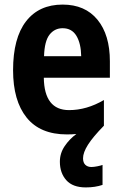

<svg xmlns="http://www.w3.org/2000/svg" viewBox="-20 -576 533 837"><path d="M342 114Q342 133 352 142.5Q362 152 378 152Q389 152 404 149Q419 146 427 143V230Q395 241 354 241Q297 241 269 209.5Q241 178 241 129Q241 92 262 61Q283 30 313 8Q294 10 272 10Q155 10 96 -63.5Q37 -137 37 -270Q37 -410 93.5 -483Q150 -556 253 -556Q351 -556 405 -490Q459 -424 459 -309V-237H171Q173 -96 281 -96Q358 -96 433 -140V-28Q385 21 363.5 55Q342 89 342 114ZM253 -453Q218 -453 196 -425Q174 -397 172 -331H334Q333 -387 313 -420Q293 -453 253 -453Z"/></svg>

Font: Noto Sans Gurmukhi Condensed
Style: Bold
Weight: 700
Width: 3
Designer: Jelle Bosma - Monotype Design Team
Foundry: Monotype Imaging Inc.
Version: Version 2.004; ttfautohint (v1.8.4.7-5d5b)